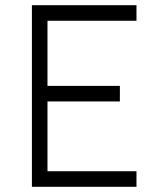

<svg xmlns="http://www.w3.org/2000/svg" viewBox="-20 -720 638 740"><path d="M103 0H506V-60H163V-329H442V-389H163V-640H506V-700H103Z"/></svg>

Font: Unageo Variable
Style: Regular
Weight: 300
Designer: Richard Sepsi
Foundry: Richard Sepsi
Version: Version 2.200